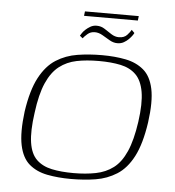

<svg xmlns="http://www.w3.org/2000/svg" viewBox="-48 -673 660 725"><g transform="rotate(5 281.5 -310.5)"><path d="M247 7Q198 7 157 -1Q116 -9 88.5 -32.5Q61 -56 51 -103.5Q41 -151 51 -231Q63 -313 88.5 -361Q114 -409 150.5 -432Q187 -455 231 -462Q275 -469 324 -469Q373 -469 413.5 -461Q454 -453 482 -429.5Q510 -406 520 -358.5Q530 -311 519 -231Q507 -149 482 -101Q457 -53 420.5 -30Q384 -7 340.5 0Q297 7 247 7ZM255 -16Q301 -16 339 -23.5Q377 -31 405.5 -52.5Q434 -74 453 -117Q472 -160 482 -230Q492 -301 484.5 -344Q477 -387 454.5 -409Q432 -431 396.5 -438.5Q361 -446 314 -446Q267 -446 230 -438.5Q193 -431 164.5 -409Q136 -387 117 -344Q98 -301 89 -230Q79 -160 85.5 -117Q92 -74 114.5 -52.5Q137 -31 172.5 -23.5Q208 -16 255 -16ZM377 -519Q362 -519 347.5 -527.5Q333 -536 318.5 -544.5Q304 -553 289 -553Q273 -553 261.5 -543Q250 -533 245 -526L234 -535Q236 -538 240 -544.5Q244 -551 252 -558.5Q260 -566 270.5 -572Q281 -578 294 -578Q311 -578 324.5 -569Q338 -560 352 -551Q366 -542 381 -542Q401 -542 412 -554Q423 -566 427 -574L438 -563Q437 -560 432 -553Q427 -546 419.5 -538.5Q412 -531 401.5 -525Q391 -519 377 -519ZM243 -611 245 -628H449L447 -611Z"/></g></svg>

Font: Genos ExtraLight
Style: Italic
Weight: 250
Italic angle: -8°
Designer: Robert E. Leuschke
Foundry: Robert E. Leuschke
Version: Version 1.010